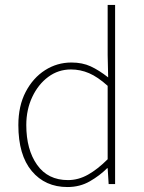

<svg xmlns="http://www.w3.org/2000/svg" viewBox="-20 -742 580 774"><path d="M252 12Q162 12 108 -52.5Q54 -117 54 -238Q54 -315 83.5 -371.5Q113 -428 161.5 -459Q210 -490 268 -490Q312 -490 345.5 -474.5Q379 -459 416 -430L414 -520V-722H444V0H418L414 -64H412Q382 -34 342 -11Q302 12 252 12ZM254 -16Q296 -16 335 -38Q374 -60 414 -100V-396Q374 -432 339 -447Q304 -462 266 -462Q215 -462 174.5 -432Q134 -402 110 -351Q86 -300 86 -238Q86 -139 129.5 -77.5Q173 -16 254 -16Z"/></svg>

Font: Source Sans 3
Style: Regular
Weight: 200
Designer: Paul D. Hunt
Foundry: Adobe
Version: Version 3.046;hotconv 1.0.118;makeotfexe 2.5.65603